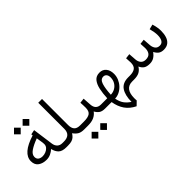

<svg xmlns="http://www.w3.org/2000/svg" viewBox="7 -1413 2437 2437"><g transform="rotate(-45 1225.5 -194.5)"><path d="M300.3 -586.4 360.4 -646.5 420.4 -586.4 360.4 -525.9ZM145.5 -586.4 205.6 -646.5 265.6 -586.4 205.6 -525.9ZM55.2 -193.8Q55.2 -332.5 303.7 -409.7L300.3 -430.7L363.8 -443.8L402.3 -164.1Q408.2 -121.6 433.6 -97.4Q459 -73.2 501.5 -73.2H516.6V0H499.5Q427.7 0 393.8 -31.7Q359.9 -63.5 346.7 -122.1Q318.8 -96.2 284.4 -80.3Q250 -64.5 210.4 -64.5Q145 -64.5 100.1 -95.7Q55.2 -127 55.2 -193.8ZM314 -346.2Q228 -314.5 176.8 -279.5Q125.5 -244.6 125.5 -199.7Q125.5 -166 147.7 -148.9Q169.9 -131.8 207.5 -131.8Q235.4 -131.8 263.7 -143.1Q292 -154.3 311 -175.8Q330.1 -197.3 330.1 -228Q330.1 -243.7 328.1 -257.3Z M676.8 -75.2Q661.1 -51.3 643.6 -34.4Q626 -17.6 598.9 -8.8Q571.8 0 527.8 0H497.1V-73.2H528.8Q645.5 -73.2 646.5 -182.6V-652.3H714.4V-182.6Q714.4 -129.9 738.5 -101.6Q762.7 -73.2 818.8 -73.2H834V0H819.3Q763.2 0 731.9 -20Q700.7 -40 676.8 -75.2Z M1208.5 0H1195.3Q1141.1 0 1113.3 -20.3Q1085.4 -40.5 1065.9 -76.2Q1039.6 -39.6 997.1 -19.8Q954.6 0 887.2 0H814.5V-73.2H888.2Q961.9 -73.2 994.9 -96.4Q1027.8 -119.6 1028.3 -181.6Q1028.3 -204.1 1027.3 -228Q1026.4 -252 1024.9 -273.9L1090.3 -281.7L1097.7 -168.5Q1104 -73.2 1195.8 -73.2H1208.5ZM959.5 147.9 1019.5 87.9 1079.6 147.9 1019.5 208.5ZM804.7 147.9 864.7 87.9 924.8 147.9 864.7 208.5Z M1498 262.2Q1416.5 222.2 1371.3 157.5Q1326.2 92.8 1311 0H1189V-73.2H1305.7Q1309.6 -158.2 1324.5 -226.3Q1339.4 -294.4 1372.8 -334.2Q1406.2 -374 1466.3 -374Q1522.5 -374 1554.7 -334.7Q1586.9 -295.4 1586.9 -230.5Q1586.9 -186 1569.6 -145Q1552.2 -104 1522.2 -71.5Q1492.2 -39.1 1453.9 -19.8Q1415.5 -0.5 1373.5 0.5Q1384.8 63.5 1413.3 104.2Q1441.9 145 1491.7 177.2Q1491.7 59.1 1536.4 -7.1Q1581.1 -73.2 1681.2 -73.2H1697.8V0H1680.2Q1614.7 0 1582 43.2Q1549.3 86.4 1549.3 168.5Q1549.3 177.7 1549.8 188.7Q1550.3 199.7 1551.3 210.4ZM1370.1 -72.8Q1413.1 -73.7 1448 -94.2Q1482.9 -114.7 1503.4 -149.9Q1523.9 -185.1 1523.9 -230.5Q1523.9 -265.1 1507.6 -284.4Q1491.2 -303.7 1465.3 -303.7Q1415.5 -303.7 1395.5 -241.7Q1375.5 -179.7 1370.1 -72.8Z M2251 -73.2Q2289.1 -73.2 2307.6 -103.8Q2326.2 -134.3 2326.2 -189Q2326.2 -238.8 2306.6 -312.5L2372.6 -329.1Q2383.3 -293.9 2389.4 -261.2Q2395.5 -228.5 2395.5 -196.3Q2395.5 -141.1 2381.6 -96.7Q2367.7 -52.2 2335.9 -26.4Q2304.2 -0.5 2251.5 0Q2205.6 0 2178.7 -20.3Q2151.9 -40.5 2134.3 -76.7Q2108.4 -41 2076.2 -20.5Q2043.9 0 1998.5 0Q1944.3 0 1915.8 -20.5Q1887.2 -41 1870.6 -78.6Q1848.1 -40.5 1812.5 -20.3Q1776.9 0 1711.9 0H1678.2V-73.2H1712.9Q1773.9 -73.2 1806.2 -97.4Q1838.4 -121.6 1838.4 -182.6Q1838.4 -207 1834 -263.2L1899.9 -271L1907.2 -168.5Q1910.2 -127.9 1933.1 -100.6Q1956.1 -73.2 1999.5 -73.2Q2051.3 -73.2 2074.2 -102.3Q2097.2 -131.3 2097.2 -182.6Q2097.2 -205.6 2092.8 -263.2L2158.7 -271L2166 -168.5Q2168.5 -129.9 2188.7 -101.6Q2209 -73.2 2251 -73.2Z"/></g></svg>

Font: Vazir Light FD-WOL
Style: Light-FD-WOL
Weight: 300
Designer: Saber Rastikerdar
Foundry: Saber Rastikerdar
Version: Version 30.1.0